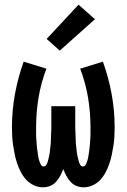

<svg xmlns="http://www.w3.org/2000/svg" viewBox="-20 -791 540 819"><path d="M163 8Q144 8 125 -0.5Q106 -9 92.5 -23.5Q79 -38 69.5 -56Q60 -74 53.5 -93Q47 -112 43 -131.5Q39 -151 36 -170.5Q33 -190 32 -210Q31 -230 31 -250Q31 -321 44 -391Q57 -461 81 -528L178 -498Q155 -438 144.5 -375Q134 -312 134 -248Q134 -241 134 -233.5Q134 -226 134 -218.5Q134 -211 134.5 -203.5Q135 -196 135.5 -189Q136 -182 136.5 -174.5Q137 -167 138 -159.5Q139 -152 140 -145Q141 -138 142 -130.5Q143 -123 144.5 -116Q146 -109 148.5 -102Q151 -95 155 -88Q159 -81 166 -81Q173 -81 177 -87Q181 -93 183 -99.5Q185 -106 186.5 -112.5Q188 -119 189.5 -125.5Q191 -132 192 -139Q193 -146 193.5 -152.5Q194 -159 195 -165.5Q196 -172 196.5 -179Q197 -186 197 -192.5Q197 -199 197.5 -206Q198 -213 198 -219.5Q198 -226 198.5 -233Q199 -240 199 -246.5Q199 -253 199 -260V-338H301V-260Q301 -253 301 -246.5Q301 -240 301.5 -233Q302 -226 302 -219.5Q302 -213 302.5 -206Q303 -199 303 -192.5Q303 -186 303.5 -179Q304 -172 305 -165.5Q306 -159 306.5 -152.5Q307 -146 308 -139Q309 -132 310.5 -125.5Q312 -119 313.5 -112.5Q315 -106 317 -99.5Q319 -93 323 -87Q327 -81 334 -81Q341 -81 345 -88Q349 -95 351.5 -102Q354 -109 355.5 -116Q357 -123 358 -130.5Q359 -138 360 -145Q361 -152 362 -159.5Q363 -167 363.5 -174.5Q364 -182 364.5 -189Q365 -196 365.5 -203.5Q366 -211 366 -218.5Q366 -226 366 -233.5Q366 -241 366 -248Q366 -312 355.5 -375Q345 -438 322 -498L419 -528Q443 -461 456 -391Q469 -321 469 -250Q469 -230 468 -210Q467 -190 464 -170.5Q461 -151 457 -131.5Q453 -112 446.5 -93Q440 -74 430.5 -56Q421 -38 407.5 -23.5Q394 -9 375 -0.5Q356 8 337 8Q321 8 306 2Q291 -4 280.5 -16Q270 -28 262.5 -42Q255 -56 250 -70Q245 -56 237.5 -42Q230 -28 219.5 -16Q209 -4 194 2Q179 8 163 8ZM235 -575 179 -625 315 -771 385 -709Z"/></svg>

Font: Zed Mono
Style: Bold
Weight: 700
Monospace: yes
Designer: Belleve Invis
Foundry: Belleve Invis
Version: Version 1.0.0; ttfautohint (v1.8.4)